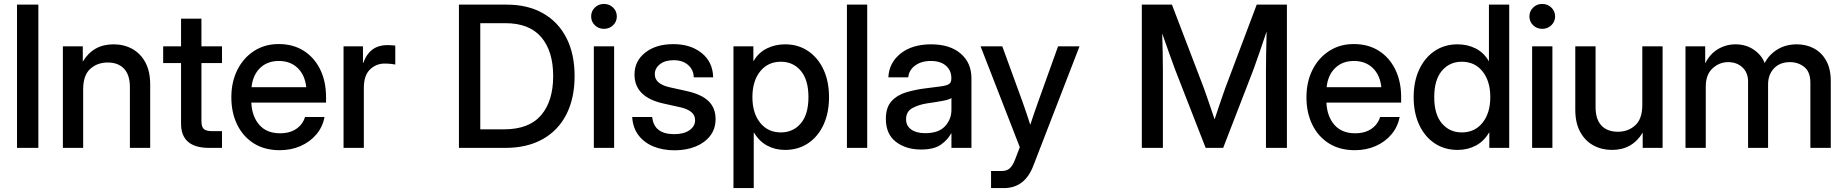

<svg xmlns="http://www.w3.org/2000/svg" viewBox="-20 -751 9375 975"><path d="M174.8 -727.5V0H66.4V-727.5Z M402.3 -296.9V0H299.3V-515.6H400.4V-438Q453.1 -525.9 556.2 -525.9Q609.4 -525.9 651.6 -502.7Q693.8 -479.5 718.3 -434.1Q742.7 -388.7 742.7 -321.3V0H639.6V-308.6Q639.6 -370.6 609.9 -402.1Q580.1 -433.6 526.9 -433.6Q474.1 -433.6 438.2 -401.1Q402.3 -368.7 402.3 -296.9Z M1107.4 -515.6V-430.7H1002.9V-136.2Q1002.9 -107.4 1014.6 -96.2Q1026.4 -85 1057.1 -85H1107.4V0H1042.5Q899.4 0 899.4 -123V-430.7H808.6V-515.6H899.4V-656.2H1002.9V-515.6Z M1400.4 11.7Q1323.7 11.7 1268.8 -22.9Q1213.9 -57.6 1184.3 -118.4Q1154.8 -179.2 1154.8 -256.8Q1154.8 -335.4 1185.5 -396.5Q1216.3 -457.5 1270.5 -492.4Q1324.7 -527.3 1395 -527.3Q1468.3 -527.3 1522.2 -493.2Q1576.2 -459 1606 -398.2Q1635.7 -337.4 1635.7 -257.8V-230H1256.3Q1259.3 -160.2 1296.6 -117.2Q1334 -74.2 1401.9 -74.2Q1452.6 -74.2 1485.4 -97.2Q1518.1 -120.1 1528.8 -156.7H1627.9Q1618.7 -106.9 1586.7 -68.8Q1554.7 -30.8 1506.6 -9.5Q1458.5 11.7 1400.4 11.7ZM1257.3 -308.1H1535.2Q1528.8 -369.6 1491.7 -405.5Q1454.6 -441.4 1396 -441.4Q1337.4 -441.4 1300.5 -405.5Q1263.7 -369.6 1257.3 -308.1Z M1724.6 0V-515.6H1823.2V-432.1H1825.2Q1839.4 -474.6 1869.9 -498.3Q1900.4 -522 1949.7 -522Q1961.4 -522 1971.2 -521Q1981 -520 1987.3 -519.5V-423.3Q1981.4 -424.8 1966.3 -426.5Q1951.2 -428.2 1933.1 -428.2Q1889.6 -428.2 1858.6 -397.9Q1827.6 -367.7 1827.6 -304.7V0Z M2545.9 0H2310.5V-727.5H2553.2Q2660.2 -727.5 2737.5 -683.6Q2814.9 -639.6 2856.4 -558.3Q2897.9 -477.1 2897.9 -364.7Q2897.9 -252 2856.2 -170.2Q2814.5 -88.4 2735.6 -44.2Q2656.7 0 2545.9 0ZM2418.9 -94.2H2539.1Q2666.5 -94.2 2727.8 -166Q2789.1 -237.8 2789.1 -364.7Q2789.1 -491.2 2728.5 -562.3Q2668 -633.3 2546.4 -633.3H2418.9Z M2995.6 0V-515.6H3098.6V0ZM3046.9 -604.5Q3019.5 -604.5 3000.7 -622.8Q2981.9 -641.1 2981.9 -667.5Q2981.9 -694.3 3000.7 -712.6Q3019.5 -731 3046.9 -731Q3074.2 -731 3093.3 -712.6Q3112.3 -694.3 3112.3 -667.5Q3112.3 -641.1 3093.3 -622.8Q3074.2 -604.5 3046.9 -604.5Z M3405.8 12.2Q3346.7 12.2 3299.3 -6.8Q3252 -25.9 3222.9 -63.5Q3193.8 -101.1 3190.4 -156.7H3292Q3300.8 -69.8 3403.8 -69.8Q3452.6 -69.8 3481.2 -89.8Q3509.8 -109.9 3509.8 -140.6Q3509.8 -167 3489.3 -182.9Q3468.8 -198.7 3435.5 -206.1L3350.1 -225.1Q3202.1 -257.3 3202.1 -372.6Q3202.1 -440.9 3256.6 -483.9Q3311 -526.9 3399.4 -526.9Q3486.8 -526.9 3543.2 -481.7Q3599.6 -436.5 3601.6 -358.4H3502.9Q3502.4 -396 3474.6 -420.7Q3446.8 -445.3 3400.9 -445.3Q3356.9 -445.3 3331.1 -424.8Q3305.2 -404.3 3305.2 -374.5Q3305.2 -348.1 3325 -332Q3344.7 -315.9 3379.4 -308.1L3467.3 -288.6Q3542.5 -272 3578.1 -237.3Q3613.8 -202.6 3613.8 -146.5Q3613.8 -97.2 3586.7 -61.8Q3559.6 -26.4 3512.7 -7.1Q3465.8 12.2 3405.8 12.2Z M3704.6 204.1V-515.6H3805.7V-441.4H3807.1Q3831.5 -483.9 3874 -504.9Q3916.5 -525.9 3966.8 -525.9Q4033.2 -525.9 4083.5 -491.9Q4133.8 -458 4161.9 -397.7Q4189.9 -337.4 4189.9 -257.8Q4189.9 -178.2 4162.1 -117.9Q4134.3 -57.6 4084 -23.7Q4033.7 10.3 3966.3 10.3Q3916 10.3 3875.5 -11.7Q3835 -33.7 3809.1 -77.6H3807.6V204.1ZM3945.3 -78.6Q4007.8 -78.6 4046.6 -124.5Q4085.4 -170.4 4085.4 -257.8Q4085.4 -345.2 4046.6 -391.4Q4007.8 -437.5 3945.3 -437.5Q3879.4 -437.5 3840.1 -388.4Q3800.8 -339.4 3800.8 -257.8Q3800.8 -176.8 3840.1 -127.7Q3879.4 -78.6 3945.3 -78.6Z M4383.8 -727.5V0H4280.8V-727.5Z M4657.2 8.3Q4580.1 8.3 4529.3 -31Q4478.5 -70.3 4478.5 -147.5Q4478.5 -206.1 4507.6 -237.5Q4536.6 -269 4583.3 -282.7Q4629.9 -296.4 4682.1 -302.7Q4730.5 -308.6 4758.8 -312.5Q4787.1 -316.4 4799.1 -324.2Q4811 -332 4811 -351.1V-355.5Q4811 -393.1 4783.7 -417.2Q4756.3 -441.4 4707 -441.4Q4657.7 -441.4 4626.5 -417.7Q4595.2 -394 4592.3 -358.4H4491.2Q4494.6 -432.1 4553.2 -479Q4611.8 -525.9 4708.5 -525.9Q4803.7 -525.9 4858.4 -479Q4913.1 -432.1 4913.1 -353.5V0H4811.5V-73.2H4809.6Q4793.5 -42 4758.5 -16.8Q4723.6 8.3 4657.2 8.3ZM4678.2 -74.7Q4746.6 -74.7 4779.1 -110.1Q4811.5 -145.5 4811.5 -192.9V-253.4Q4801.3 -245.1 4765.1 -238.5Q4729 -231.9 4688 -226.1Q4645.5 -219.7 4613.3 -202.1Q4581.1 -184.6 4581.1 -145.5Q4581.1 -112.3 4607.2 -93.5Q4633.3 -74.7 4678.2 -74.7Z M5012.7 204.1V117.2H5068.4Q5092.8 117.2 5108.2 103.3Q5123.5 89.4 5135.3 57.6L5158.7 -3.4L4959.5 -515.6H5069.8L5172.9 -232.9Q5183.1 -204.1 5192.9 -175Q5202.6 -146 5211.9 -117.2Q5221.2 -146 5231.2 -175Q5241.2 -204.1 5251.5 -232.9L5353 -515.6H5461.9L5227.5 90.3Q5184.1 204.1 5078.1 204.1Z M5778.3 0V-727.5H5931.2L6094.2 -301.3Q6104 -273.4 6119.6 -228.3Q6135.3 -183.1 6147.9 -145Q6160.2 -183.1 6175.8 -228.3Q6191.4 -273.4 6201.2 -301.3L6361.8 -727.5H6515.1V0H6408.7V-396.5Q6408.7 -435.5 6409.7 -487.5Q6410.6 -539.6 6412.1 -591.3Q6392.1 -532.2 6374.3 -480Q6356.4 -427.7 6344.7 -396.5L6191.4 0H6102.5L5947.8 -396.5Q5936.5 -426.3 5919.2 -475.3Q5901.9 -524.4 5881.8 -581.1Q5883.3 -531.2 5884.3 -482.4Q5885.3 -433.6 5885.3 -396.5V0Z M6859.9 11.7Q6783.2 11.7 6728.3 -22.9Q6673.3 -57.6 6643.8 -118.4Q6614.3 -179.2 6614.3 -256.8Q6614.3 -335.4 6645 -396.5Q6675.8 -457.5 6730 -492.4Q6784.2 -527.3 6854.5 -527.3Q6927.7 -527.3 6981.7 -493.2Q7035.6 -459 7065.4 -398.2Q7095.2 -337.4 7095.2 -257.8V-230H6715.8Q6718.8 -160.2 6756.1 -117.2Q6793.5 -74.2 6861.3 -74.2Q6912.1 -74.2 6944.8 -97.2Q6977.5 -120.1 6988.3 -156.7H7087.4Q7078.1 -106.9 7046.1 -68.8Q7014.2 -30.8 6966.1 -9.5Q6918 11.7 6859.9 11.7ZM6716.8 -308.1H6994.6Q6988.3 -369.6 6951.2 -405.5Q6914.1 -441.4 6855.5 -441.4Q6796.9 -441.4 6760 -405.5Q6723.1 -369.6 6716.8 -308.1Z M7382.3 10.3Q7314.9 10.3 7264.6 -23.7Q7214.4 -57.6 7186.5 -117.9Q7158.7 -178.2 7158.7 -257.8Q7158.7 -337.4 7186.8 -397.7Q7214.8 -458 7265.1 -491.9Q7315.4 -525.9 7381.8 -525.9Q7432.1 -525.9 7473.6 -504.9Q7515.1 -483.9 7540 -440.9H7541V-727.5H7644V0H7543V-78.6H7542Q7516.1 -33.7 7474.4 -11.7Q7432.6 10.3 7382.3 10.3ZM7403.3 -78.6Q7469.2 -78.6 7508.5 -127.7Q7547.9 -176.8 7547.9 -257.8Q7547.9 -339.4 7508.5 -388.4Q7469.2 -437.5 7403.3 -437.5Q7340.8 -437.5 7302 -391.4Q7263.2 -345.2 7263.2 -257.8Q7263.2 -170.4 7302 -124.5Q7340.8 -78.6 7403.3 -78.6Z M7760.3 0V-515.6H7863.3V0ZM7811.5 -604.5Q7784.2 -604.5 7765.4 -622.8Q7746.6 -641.1 7746.6 -667.5Q7746.6 -694.3 7765.4 -712.6Q7784.2 -731 7811.5 -731Q7838.9 -731 7857.9 -712.6Q7877 -694.3 7877 -667.5Q7877 -641.1 7857.9 -622.8Q7838.9 -604.5 7811.5 -604.5Z M8166 10.3Q8113.3 10.3 8071 -12.9Q8028.8 -36.1 8004.2 -81.5Q7979.5 -127 7979.5 -194.3V-515.6H8082.5V-207Q8082.5 -145 8112.3 -113.5Q8142.1 -82 8195.8 -82Q8248 -82 8283.9 -114.5Q8319.8 -147 8319.8 -218.8V-515.6H8422.9V0H8321.8V-77.6Q8269 10.3 8166 10.3Z M8539.1 0V-515.6H8639.2V-429.2Q8663.1 -477.1 8704.1 -501.5Q8745.1 -525.9 8793 -525.9Q8845.7 -525.9 8885.5 -499Q8925.3 -472.2 8941.4 -430.7Q8962.4 -472.7 9005.1 -499.3Q9047.9 -525.9 9105 -525.9Q9152.8 -525.9 9191.9 -504.9Q9231 -483.9 9253.9 -442.6Q9276.9 -401.4 9276.9 -339.4V0H9173.3V-330.6Q9173.3 -385.7 9142.6 -410.6Q9111.8 -435.5 9069.8 -435.5Q9018.1 -435.5 8988.3 -403.6Q8958.5 -371.6 8958.5 -322.3V0H8856.9V-337.4Q8856.9 -381.8 8828.4 -408.7Q8799.8 -435.5 8755.9 -435.5Q8710.9 -435.5 8676.5 -403.8Q8642.1 -372.1 8642.1 -311V0Z"/></svg>

Font: Inter Display Medium
Style: Regular
Weight: 500
Designer: Rasmus Andersson
Foundry: rsms
Version: Version 4.001;git-9221beed3